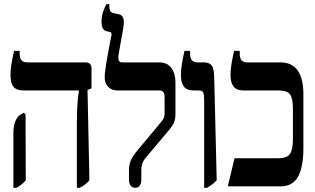

<svg xmlns="http://www.w3.org/2000/svg" viewBox="-20 -890 1503 917"><path d="M347 7V-288Q347 -359 350 -396.5Q353 -434 357 -455V-458H92Q58 -458 44 -476Q30 -494 30 -533Q30 -556 34.5 -583Q39 -610 47 -647H74V-632Q74 -592 110 -592H388Q417 -592 417 -563V-468L398 -460L407 -29Q396 -16 385.5 -8Q375 0 360 7ZM44 7V-254Q44 -292 54 -313Q64 -334 77 -342L94 -352L102 -342L103 -29Q93 -17 83 -9Q73 -1 58 7Z M626 7Q613 7 604.5 -3Q596 -13 596 -32V-75Q596 -104 604.5 -123.5Q613 -143 630 -164L750 -308Q760 -320 763 -328Q766 -336 766 -350V-428Q766 -458 741 -458H540Q514 -458 497 -475Q480 -492 480 -521Q480 -535 484 -564Q488 -593 494 -625.5Q500 -658 505 -684.5Q510 -711 512 -720Q515 -735 506 -737L489 -741Q465 -746 465 -786Q465 -813 472.5 -834Q480 -855 488 -870H502V-863Q502 -847 506 -838.5Q510 -830 523 -827L548 -822Q564 -818 569 -803Q574 -788 569 -758L547 -633Q543 -610 547.5 -601Q552 -592 563 -592H740Q779 -592 798.5 -565.5Q818 -539 818 -495V-346Q818 -321 811 -305Q804 -289 789 -271L678 -139Q665 -124 660 -110Q655 -96 655 -77V-32Q655 -14 647.5 -3.5Q640 7 626 7Z M955 7V-414Q955 -438 950.5 -448Q946 -458 927 -458H906Q872 -458 858 -476.5Q844 -495 844 -533Q844 -554 848 -580Q852 -606 861 -647H888V-633Q888 -592 923 -592H952Q980 -592 991 -577.5Q1002 -563 1003 -523L1015 -29Q1002 -15 991 -7.5Q980 0 969 7Z M1068 0 1100 -134H1306Q1350 -134 1364.5 -154.5Q1379 -175 1379 -224V-372Q1379 -421 1365 -439.5Q1351 -458 1310 -458H1143Q1110 -458 1095.5 -476.5Q1081 -495 1081 -532Q1081 -555 1085 -581Q1089 -607 1098 -647H1125V-633Q1125 -592 1160 -592H1319Q1429 -592 1429 -439V-183Q1429 -91 1403 -45.5Q1377 0 1320 0Z"/></svg>

Font: Noto Serif Hebrew ExtraCondensed
Style: Bold
Weight: 700
Width: 2
Designer: Monotype Design Team
Foundry: Monotype Imaging Inc.
Version: Version 2.004; ttfautohint (v1.8.4.7-5d5b)